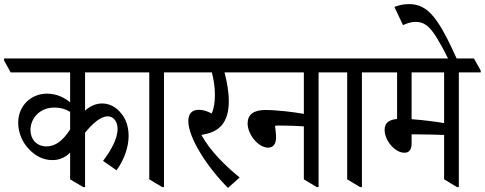

<svg xmlns="http://www.w3.org/2000/svg" viewBox="-57 -909 2371 939"><path d="M200 -126C237 -126 266 -142 286 -163V-32L350 6H359V-260C394 -303 434 -340 470 -340C498 -340 518 -315 518 -279C518 -228 484 -171 447 -122L513 -76C548 -125 572 -186 572 -244C572 -289 559 -327 536 -354C513 -384 480 -403 442 -403C412 -403 383 -390 359 -368V-555H640V-564L608 -623H-37V-613L-5 -555H286V-409C258 -431 221 -451 173 -451C95 -451 32 -392 32 -309C32 -258 53 -212 86 -178C116 -147 153 -126 200 -126ZM92 -273C92 -330 137 -383 209 -383C238 -383 263 -376 286 -362V-276C252 -223 215 -193 171 -193C120 -193 92 -230 92 -273Z M736 6H745V-555H852V-564L820 -623H566V-613L598 -555H673V-32Z M1058 10 1115 -41C1051 -93 973 -167 928 -249C938 -251 948 -253 955 -255C1029 -273 1062 -326 1062 -415C1062 -460 1053 -509 1041 -555H1167V-564L1135 -623H778V-613L810 -555H979C988 -522 994 -484 994 -445C994 -411 990 -379 978 -354C956 -366 934 -372 915 -372C883 -372 864 -354 864 -317C864 -235 956 -92 1058 10Z M1254 -187C1282 -187 1293 -208 1293 -237C1293 -256 1290 -279 1288 -294C1297 -295 1304 -295 1313 -295C1357 -295 1400 -293 1429 -291V-32L1492 6H1501V-555H1608V-564L1576 -623H1093V-613L1125 -555H1429V-352C1380 -361 1298 -371 1240 -371C1181 -371 1154 -347 1154 -305C1154 -253 1205 -187 1254 -187Z M1704 6H1713V-555H1820V-564L1788 -623H1534V-613L1566 -555H1641V-32Z M1921 -162C1946 -162 1956 -180 1956 -208V-252C1961 -252 1966 -252 1971 -252C2024 -252 2084 -250 2115 -249V-32L2178 6H2187V-555H2294V-564L2261 -623H1746V-613L1778 -555H1885V-327C1847 -324 1824 -309 1824 -274C1824 -222 1874 -162 1921 -162ZM1956 -326V-555H2115V-307C2074 -314 2013 -322 1956 -326Z M2138 -615H2180C2089 -816 2039 -889 1943 -889C1916 -889 1891 -883 1872 -875L1914 -786C1932 -795 1955 -802 1975 -802C2019 -802 2044 -780 2078 -726C2096 -696 2112 -669 2138 -615Z"/></svg>

Font: Noto Serif Devanagari Condensed
Style: Regular
Weight: 400
Width: 3
Designer: Universal Thirst, Indian Type Foundry and the Monotype Design Team
Foundry: Monotype Imaging Inc.
Version: Version 2.004